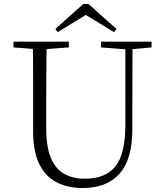

<svg xmlns="http://www.w3.org/2000/svg" viewBox="-20 -933 828 968"><path d="M426 -913 567 -787 555 -771 389 -872H436L271 -771L259 -787L400 -913ZM397 15Q322 15 265.5 -14Q209 -43 178 -106Q147 -169 147 -271V-387Q147 -472 147 -556Q147 -640 145 -723H215Q214 -641 213.5 -557Q213 -473 213 -387V-286Q213 -193 236.5 -137Q260 -81 304 -56.5Q348 -32 407 -32Q513 -32 562.5 -95Q612 -158 612 -303V-723H648L647 -278Q647 -130 583 -57.5Q519 15 397 15ZM48 -694V-723H327V-694L194 -684H175ZM489 -694V-723H744V-694L636 -684H618Z"/></svg>

Font: Noto Serif KR ExtraLight
Style: Regular
Weight: 200
Designer: Ryoko NISHIZUKA 西塚涼子 (kana & ideographs); Frank Grießhammer (Latin, Greek & Cyrillic); Wenlong ZHANG 张文龙 (bopomofo); San
Foundry: Adobe
Version: Version 2.002-H1;hotconv 1.1.0;makeotfexe 2.6.0